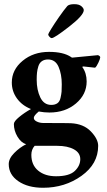

<svg xmlns="http://www.w3.org/2000/svg" viewBox="-20 -679 507 912"><path d="M333 -659.2Q355.5 -659.2 366.7 -649.4Q377.9 -639.6 377.9 -630.9Q377.9 -606.4 308.1 -552.2Q238.3 -498 225.6 -498Q220.7 -498 214.8 -504.4Q209 -510.7 209 -515.6Q209 -518.6 223.6 -542.5Q238.3 -566.4 260.7 -598.6Q283.2 -630.9 299.8 -650.4Q308.6 -659.2 333 -659.2ZM208 -396.5Q190.4 -396.5 178.7 -388.2Q167 -379.9 162.1 -363.8Q157.2 -347.7 155.8 -334Q154.3 -320.3 154.3 -299.8Q154.3 -252 171.4 -216.3Q188.5 -180.7 223.6 -180.7Q241.2 -180.7 252.4 -188.5Q263.7 -196.3 267.6 -214.4Q271.5 -232.4 272.5 -243.7Q273.4 -254.9 273.4 -278.3Q273.4 -326.2 258.3 -361.3Q243.2 -396.5 208 -396.5ZM252 13.7H144.5Q128.9 31.2 128.9 56.6Q128.9 104.5 161.1 131.3Q193.4 158.2 246.1 158.2Q308.6 158.2 335 133.3Q361.3 108.4 361.3 77.1Q361.3 46.9 331.1 30.3Q300.8 13.7 252 13.7ZM316.4 -93.8Q377 -90.8 411.6 -54.7Q446.3 -18.6 446.3 13.7Q446.3 99.6 367.2 156.2Q288.1 212.9 184.6 212.9Q112.3 212.9 66.9 181.6Q21.5 150.4 21.5 100.6Q21.5 74.2 47.4 47.9Q73.2 21.5 104.5 5.9Q80.1 -1 63 -29.8Q45.9 -58.6 45.9 -89.8Q45.9 -102.5 70.8 -123Q95.7 -143.6 127 -161.1Q85 -177.7 60.5 -211.4Q36.1 -245.1 36.1 -287.1Q36.1 -347.7 87.4 -390.1Q138.7 -432.6 212.9 -432.6Q281.2 -432.6 317.4 -408.2Q320.3 -405.3 323.2 -405.3L445.3 -417Q456.1 -413.1 456.1 -406.2Q456.1 -400.4 447.3 -381.3Q438.5 -362.3 431.6 -357.4Q413.1 -359.4 377 -363.3Q371.1 -363.3 371.1 -360.4Q391.6 -332 391.6 -292Q391.6 -230.5 340.8 -187.5Q290 -144.5 214.8 -144.5Q190.4 -144.5 164.1 -149.4Q140.6 -129.9 140.6 -119.1Q140.6 -108.4 154.8 -101.6Q168.9 -94.7 187.5 -94.7Q298.8 -94.7 316.4 -93.8Z"/></svg>

Font: Crimson
Style: Bold
Weight: 700
Version: Version 0.8 ; ttfautohint (v1.00) -l 8 -r 50 -G 200 -x 14 -D